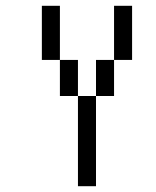

<svg xmlns="http://www.w3.org/2000/svg" viewBox="-20 -520 540 665"><path d="M250 -187.5V125H312.5V-187.5ZM250 -187.5Q250 -187.5 250 -312.5H187.5Q187.5 -312.5 187.5 -187.5ZM312.5 -187.5H375Q375 -187.5 375 -312.5H312.5Q312.5 -312.5 312.5 -187.5ZM187.5 -312.5V-500H125V-312.5ZM375 -312.5H437.5V-500H375Z"/></svg>

Font: UnifontExMono
Style: Regular
Weight: 500
Version: Version 15.0.06